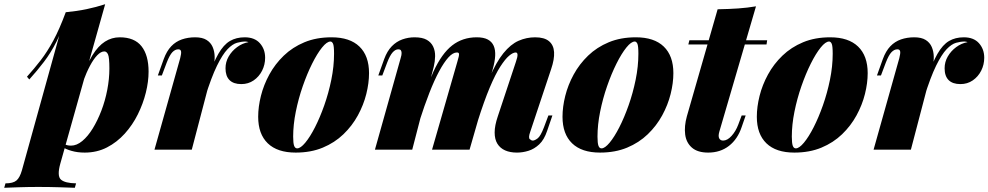

<svg xmlns="http://www.w3.org/2000/svg" viewBox="-125 -710 4690 911"><path d="M370 -466Q354 -466 336.5 -448Q319 -430 302 -398Q285 -366 270 -325Q255 -284 244 -238L263 -336Q287 -405 314 -448.5Q341 -492 373 -512.5Q405 -533 443 -533Q513 -533 546.5 -490.5Q580 -448 580 -370Q580 -323 567 -270.5Q554 -218 529 -167.5Q504 -117 467 -76Q430 -35 382.5 -10.5Q335 14 277 14Q243 14 215 6Q187 -2 171 -13L178 -26Q186 -23 194 -21Q202 -19 212 -19Q239 -19 265.5 -41Q292 -63 315 -100.5Q338 -138 356 -185Q374 -232 384 -284Q394 -336 394 -385Q394 -438 387.5 -452Q381 -466 370 -466ZM187 -652Q240 -657 285.5 -666.5Q331 -676 374 -690L161 67Q145 125 164 142Q183 159 236 160L230 181Q204 180 156.5 178.5Q109 177 56 177Q10 177 -36 178.5Q-82 180 -105 181L-99 160Q-63 160 -47 146.5Q-31 133 -21 98ZM3 -346Q38 -385 68.5 -424.5Q99 -464 128 -517.5Q157 -571 187 -652L190 -636Q170 -566 143 -512.5Q116 -459 83.5 -416.5Q51 -374 14 -333Z M785 0H608L730 -434Q736 -457 734 -466.5Q732 -476 721 -476Q706 -476 693 -462.5Q680 -449 666 -413L643 -352H624L652 -430Q666 -468 687.5 -490.5Q709 -513 738 -523Q767 -533 801 -533Q835 -533 855 -520.5Q875 -508 884 -487Q893 -466 893.5 -441.5Q894 -417 888 -393ZM1040 -513Q1021 -513 999.5 -507Q978 -501 954.5 -476.5Q931 -452 904.5 -398Q878 -344 848 -248Q818 -152 785 -3L806 -143Q836 -260 861 -335.5Q886 -411 911 -454.5Q936 -498 966 -515.5Q996 -533 1036 -533Q1083 -533 1108 -505Q1133 -477 1133 -436Q1133 -403 1118.5 -374.5Q1104 -346 1078.5 -328.5Q1053 -311 1020 -311Q983 -311 964 -330Q945 -349 945 -386Q945 -416 960 -442Q975 -468 1000 -486.5Q1025 -505 1054 -510Q1051 -511 1047.5 -512Q1044 -513 1040 -513Z M1443 -513Q1426 -513 1403 -484.5Q1380 -456 1356 -408Q1332 -360 1311.5 -301Q1291 -242 1278.5 -180Q1266 -118 1266 -62Q1266 -31 1270.5 -18.5Q1275 -6 1285 -6Q1301 -6 1323.5 -33Q1346 -60 1369.5 -106Q1393 -152 1413.5 -210Q1434 -268 1447 -331.5Q1460 -395 1460 -455Q1460 -493 1455 -503Q1450 -513 1443 -513ZM1100 -156Q1100 -203 1113 -255Q1126 -307 1153 -356.5Q1180 -406 1221.5 -446Q1263 -486 1319.5 -509.5Q1376 -533 1448 -533Q1535 -533 1580.5 -489Q1626 -445 1626 -363Q1626 -316 1613 -264Q1600 -212 1573 -162.5Q1546 -113 1504.5 -73Q1463 -33 1406.5 -9.5Q1350 14 1278 14Q1191 14 1145.5 -30Q1100 -74 1100 -156Z M1831 0H1654L1776 -434Q1781 -450 1780.5 -459Q1780 -468 1776.5 -472Q1773 -476 1765 -476Q1751 -476 1738 -461.5Q1725 -447 1712 -413L1689 -352H1670L1698 -430Q1712 -468 1734 -490.5Q1756 -513 1784 -523Q1812 -533 1842 -533Q1879 -533 1900 -521Q1921 -509 1930.5 -488.5Q1940 -468 1939.5 -443Q1939 -418 1933 -393ZM2045 -417Q2049 -431 2051.5 -441Q2054 -451 2052.5 -456Q2051 -461 2043 -461Q2024 -461 2003 -438Q1982 -415 1959 -372.5Q1936 -330 1912.5 -270Q1889 -210 1865 -135L1852 -143Q1892 -284 1931.5 -370Q1971 -456 2020.5 -494.5Q2070 -533 2137 -533Q2170 -533 2189.5 -522.5Q2209 -512 2217.5 -492.5Q2226 -473 2224.5 -445Q2223 -417 2213 -382L2103 0H1925ZM2323 -417Q2331 -440 2330.5 -450.5Q2330 -461 2322 -461Q2309 -461 2290.5 -445.5Q2272 -430 2248.5 -393.5Q2225 -357 2198.5 -294Q2172 -231 2142 -136L2131 -141Q2164 -262 2196.5 -338.5Q2229 -415 2263.5 -457.5Q2298 -500 2335.5 -516.5Q2373 -533 2414 -533Q2458 -533 2480 -514.5Q2502 -496 2504 -462.5Q2506 -429 2490 -382L2391 -85Q2381 -57 2388.5 -50Q2396 -43 2403 -43Q2412 -43 2426 -53.5Q2440 -64 2456 -106L2477 -162H2496L2471 -89Q2457 -47 2433.5 -25Q2410 -3 2382.5 5.5Q2355 14 2328 14Q2295 14 2271.5 3.5Q2248 -7 2235 -28Q2222 -49 2222 -81.5Q2222 -114 2237 -158Z M2887 -513Q2870 -513 2847 -484.5Q2824 -456 2800 -408Q2776 -360 2755.5 -301Q2735 -242 2722.5 -180Q2710 -118 2710 -62Q2710 -31 2714.5 -18.5Q2719 -6 2729 -6Q2745 -6 2767.5 -33Q2790 -60 2813.5 -106Q2837 -152 2857.5 -210Q2878 -268 2891 -331.5Q2904 -395 2904 -455Q2904 -493 2899 -503Q2894 -513 2887 -513ZM2544 -156Q2544 -203 2557 -255Q2570 -307 2597 -356.5Q2624 -406 2665.5 -446Q2707 -486 2763.5 -509.5Q2820 -533 2892 -533Q2979 -533 3024.5 -489Q3070 -445 3070 -363Q3070 -316 3057 -264Q3044 -212 3017 -162.5Q2990 -113 2948.5 -73Q2907 -33 2850.5 -9.5Q2794 14 2722 14Q2635 14 2589.5 -30Q2544 -74 2544 -156Z M3515 -519 3512 -499H3141L3146 -519ZM3288 -85Q3282 -64 3287.5 -53.5Q3293 -43 3306 -43Q3326 -43 3346 -65Q3366 -87 3378 -119L3394 -162H3413L3394 -107Q3375 -50 3334 -18Q3293 14 3235 14Q3185 14 3158 -9.5Q3131 -33 3126 -72Q3121 -111 3134 -158L3280 -666Q3335 -667 3378 -670Q3421 -673 3462 -680Z M3809 -513Q3792 -513 3769 -484.5Q3746 -456 3722 -408Q3698 -360 3677.5 -301Q3657 -242 3644.5 -180Q3632 -118 3632 -62Q3632 -31 3636.5 -18.5Q3641 -6 3651 -6Q3667 -6 3689.5 -33Q3712 -60 3735.5 -106Q3759 -152 3779.5 -210Q3800 -268 3813 -331.5Q3826 -395 3826 -455Q3826 -493 3821 -503Q3816 -513 3809 -513ZM3466 -156Q3466 -203 3479 -255Q3492 -307 3519 -356.5Q3546 -406 3587.5 -446Q3629 -486 3685.5 -509.5Q3742 -533 3814 -533Q3901 -533 3946.5 -489Q3992 -445 3992 -363Q3992 -316 3979 -264Q3966 -212 3939 -162.5Q3912 -113 3870.5 -73Q3829 -33 3772.5 -9.5Q3716 14 3644 14Q3557 14 3511.5 -30Q3466 -74 3466 -156Z M4197 0H4020L4142 -434Q4148 -457 4146 -466.5Q4144 -476 4133 -476Q4118 -476 4105 -462.5Q4092 -449 4078 -413L4055 -352H4036L4064 -430Q4078 -468 4099.5 -490.5Q4121 -513 4150 -523Q4179 -533 4213 -533Q4247 -533 4267 -520.5Q4287 -508 4296 -487Q4305 -466 4305.5 -441.5Q4306 -417 4300 -393ZM4452 -513Q4433 -513 4411.5 -507Q4390 -501 4366.5 -476.5Q4343 -452 4316.5 -398Q4290 -344 4260 -248Q4230 -152 4197 -3L4218 -143Q4248 -260 4273 -335.5Q4298 -411 4323 -454.5Q4348 -498 4378 -515.5Q4408 -533 4448 -533Q4495 -533 4520 -505Q4545 -477 4545 -436Q4545 -403 4530.5 -374.5Q4516 -346 4490.5 -328.5Q4465 -311 4432 -311Q4395 -311 4376 -330Q4357 -349 4357 -386Q4357 -416 4372 -442Q4387 -468 4412 -486.5Q4437 -505 4466 -510Q4463 -511 4459.5 -512Q4456 -513 4452 -513Z"/></svg>

Font: Playfair Display Black
Style: Italic
Weight: 900
Italic angle: -14°
Designer: Claus Eggers Sørensen
Foundry: Claus Eggers Sørensen
Version: Version 1.203